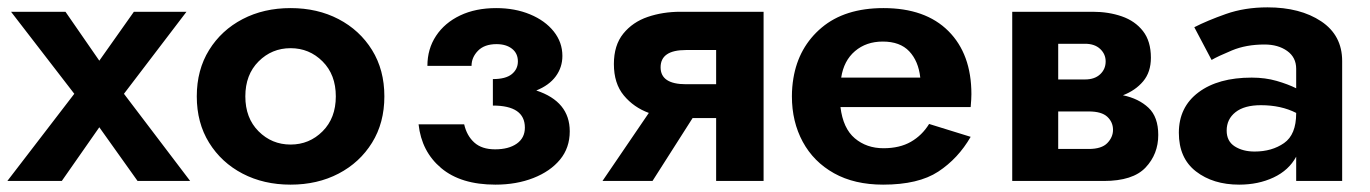

<svg xmlns="http://www.w3.org/2000/svg" viewBox="-20 -492 3725 522"><path d="M344 -460H487L317 -237L497 0H354L250 -146L148 0H0L182 -237L10 -460H158L250 -327Z M515 -230Q515 -302 548.5 -356Q582 -410 639.5 -440Q697 -470 770 -470Q843 -470 900.5 -440Q958 -410 991.5 -356Q1025 -302 1025 -230Q1025 -158 991.5 -104Q958 -50 900.5 -20Q843 10 770 10Q697 10 639.5 -20Q582 -50 548.5 -104Q515 -158 515 -230ZM647 -230Q647 -171 683 -135Q719 -99 770 -99Q821 -99 857 -135Q893 -171 893 -230Q893 -289 857 -325Q821 -361 770 -361Q719 -361 683 -325Q647 -289 647 -230Z M1327 10Q1233 10 1179.5 -35Q1126 -80 1118 -154H1242Q1249 -123 1269.5 -104.5Q1290 -86 1326 -86Q1363 -86 1385 -101.5Q1407 -117 1407 -145Q1407 -205 1320 -205V-277Q1355 -277 1371.5 -290.5Q1388 -304 1388 -325Q1388 -347 1372 -359.5Q1356 -372 1330 -372Q1297 -372 1279.5 -354Q1262 -336 1262 -313H1142Q1142 -359 1165.5 -394.5Q1189 -430 1231 -450Q1273 -470 1329 -470Q1380 -470 1421 -453Q1462 -436 1485.5 -406.5Q1509 -377 1509 -340Q1509 -309 1491 -284.5Q1473 -260 1438 -246Q1529 -216 1529 -135Q1529 -90 1502.5 -58Q1476 -26 1430 -8Q1384 10 1327 10Z M1754 0H1618L1744 -185Q1703 -200 1676 -232.5Q1649 -265 1649 -318Q1649 -369 1674.5 -400.5Q1700 -432 1741 -446Q1782 -460 1830 -460H2056V0H1927V-171H1863ZM1845 -263H1927V-356H1845Q1776 -356 1776 -309Q1776 -263 1845 -263Z M2619 -120Q2585 -61 2531 -25.5Q2477 10 2381 10Q2303 10 2247.5 -21Q2192 -52 2162.5 -106.5Q2133 -161 2133 -230Q2133 -243 2134 -255Q2135 -267 2137 -279Q2151 -364 2214 -417Q2277 -470 2382 -470Q2496 -470 2558.5 -407.5Q2621 -345 2621 -236Q2621 -230 2620.5 -221Q2620 -212 2619 -201H2265Q2272 -143 2304 -116Q2336 -89 2382 -89Q2426 -89 2456.5 -106.5Q2487 -124 2506 -155ZM2380 -379Q2335 -379 2304.5 -353Q2274 -327 2267 -281H2482Q2477 -326 2452 -352.5Q2427 -379 2380 -379Z M2732 -460H2951Q2994 -460 3030 -447.5Q3066 -435 3087.5 -407.5Q3109 -380 3109 -335Q3109 -296 3088 -271Q3067 -246 3033 -233Q3076 -224 3102.5 -199Q3129 -174 3129 -125Q3129 -73 3094.5 -36.5Q3060 0 2981 0H2732ZM2930 -373H2857V-276H2930Q2956 -276 2971 -290Q2986 -304 2986 -325Q2986 -345 2971 -359Q2956 -373 2930 -373ZM2940 -189H2857V-87H2940Q2975 -87 2990.5 -103Q3006 -119 3006 -139Q3006 -160 2990.5 -174.5Q2975 -189 2940 -189Z M3274 -329 3227 -418Q3262 -436 3313 -454Q3364 -472 3426 -472Q3515 -472 3572 -434Q3629 -396 3629 -326V0H3504V-66Q3484 -29 3442.5 -9.5Q3401 10 3349 10Q3278 10 3231.5 -26Q3185 -62 3185 -131Q3185 -201 3238.5 -241Q3292 -281 3383 -281Q3420 -281 3451 -272Q3482 -263 3504 -252V-305Q3504 -336 3479.5 -353.5Q3455 -371 3418 -371Q3368 -371 3329.5 -355Q3291 -339 3274 -329ZM3315 -137Q3315 -108 3337 -94Q3359 -80 3391 -80Q3438 -80 3471 -103Q3504 -126 3504 -184V-185Q3463 -206 3408 -206Q3363 -206 3339 -187Q3315 -168 3315 -137Z"/></svg>

Font: Jost* Semi
Style: Regular
Weight: 600
Version: Version 3.7